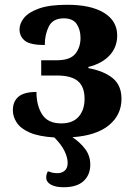

<svg xmlns="http://www.w3.org/2000/svg" viewBox="-20 -568 569 806"><path d="M247 218Q213 218 193.5 207Q174 196 174 177Q174 164 181 151Q189 154 198.5 156.5Q208 159 222 159Q239 159 251.5 148.5Q264 138 264 116Q264 93 250.5 65.5Q237 38 208 9Q143 5 105 -11.5Q67 -28 50.5 -53Q34 -78 34 -105Q34 -142 57.5 -162Q81 -182 133 -182Q133 -125 157 -87.5Q181 -50 237 -50Q286 -50 310.5 -78.5Q335 -107 335 -153Q335 -204 307 -227.5Q279 -251 219 -251H153V-315H218Q274 -315 296 -342Q318 -369 318 -409Q318 -443 302 -467Q286 -491 248 -491Q202 -491 185 -457Q168 -423 168 -379Q107 -379 84.5 -397Q62 -415 62 -445Q62 -469 80.5 -492.5Q99 -516 143 -532Q187 -548 262 -548Q362 -548 417 -514Q472 -480 472 -419Q472 -370 440 -335.5Q408 -301 351 -287V-282Q416 -270 453 -240Q490 -210 490 -153Q490 -86 437.5 -42.5Q385 1 284 8Q316 29 337.5 57.5Q359 86 359 123Q359 166 331 192Q303 218 247 218Z"/></svg>

Font: Noto Serif
Style: Bold
Weight: 700
Designer: Monotype Design Team
Foundry: Monotype Imaging Inc.
Version: Version 2.014